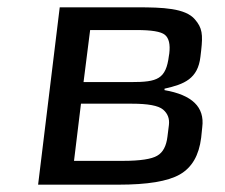

<svg xmlns="http://www.w3.org/2000/svg" viewBox="-20 -504 613 524"><path d="M527 -349 529 -366C534 -410 532 -428 512 -451C486 -482 423 -484 355 -484H143L84 0H303C382 0 438 -9 471 -28C504 -47 523 -80 529 -128L532 -157C539 -212 504 -245 429 -258V-262C483 -274 520 -289 527 -349ZM338 -280H208L226 -422H353C393 -422 419 -418 430 -409C441 -400 445 -383 442 -358L441 -352C433 -288 410 -280 338 -280ZM437 -131C434 -106 425 -88 409 -79C394 -70 363 -65 316 -65H182L201 -221H340C383 -221 412 -216 425 -205C438 -194 443 -180 441 -163Z"/></svg>

Font: Gamestation Text
Style: Italic
Weight: 400
Designer: Jonas Hecksher
Foundry: Jonas Hecksher, Playtypeª, e-types AS
Version: Version 1.003